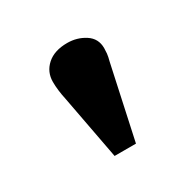

<svg xmlns="http://www.w3.org/2000/svg" viewBox="-77 -873 435 432"><g transform="rotate(-30 140.5 -657.0)"><path d="M108 -520 76.5 -687.5Q74 -698.5 72.5 -710.7Q71 -723 71 -733.5Q71 -759.5 90 -776.5Q109 -793.5 142.5 -793.5Q168 -793.5 188.5 -780.3Q209 -767 209 -742Q209 -736 208.3 -728.2Q207.5 -720.5 204.5 -709.5L163.5 -520Z"/></g></svg>

Font: Literata Variable Black
Style: Regular
Weight: 900
Designer: Latin by Veronika Burian and Jose Scaglione. Greek by Irene Vlachou. Cyrillic by Vera Evstafieva.
Foundry: TypeTogether
Version: Version 3.021